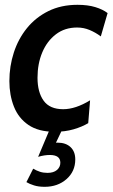

<svg xmlns="http://www.w3.org/2000/svg" viewBox="-20 -524 456 778"><path d="M201.5 10Q136 10 95.5 -17.5Q55 -45 36.5 -91.8Q18 -138.5 18 -195.5Q18 -255.5 36 -311Q54 -366.5 89.2 -410Q124.5 -453.5 176 -479Q227.5 -504.5 294 -504.5Q336 -504.5 366.2 -495.2Q396.5 -486 416 -471L388.5 -376.5Q367 -392.5 343 -402.5Q319 -412.5 292.5 -412.5Q242.5 -412.5 206.5 -385Q170.5 -357.5 151.2 -311.5Q132 -265.5 132 -209Q132 -150.5 156.8 -116Q181.5 -81.5 236 -81.5Q286 -81.5 345 -117.5L337.5 -25Q312.5 -10 278 0Q243.5 10 201.5 10ZM195 79 163 64Q175.5 59.5 187.8 56.8Q200 54 213 54Q246.5 54 265.8 72Q285 90 285 122Q285 170.5 249.5 201.8Q214 233 161 233Q136 233 117.8 227.2Q99.5 221.5 87 214L114.5 159.5Q128 167.5 141.8 172Q155.5 176.5 172.5 176.5Q197 176.5 210.8 164.8Q224.5 153 224.5 135.5Q224.5 104 182 104Q171 104 159.5 105.8Q148 107.5 134.5 111.5L181.5 0H232.5Z"/></svg>

Font: Cabin SemiCondensedSemiBold
Style: Italic
Weight: 600
Width: 4
Italic angle: -10°
Designer: Pablo Impallari
Foundry: Pablo Impallari. http://www.impallari.com Igino Marini. http://www.ikern.com
Version: Version 3.001